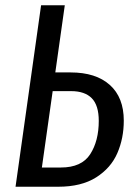

<svg xmlns="http://www.w3.org/2000/svg" viewBox="-20 -709 510 729"><path d="M450 -251Q450 -184 425.5 -127.5Q401 -71 345 -35.5Q289 0 201 0H39L136 -689H226L190 -434H248Q344 -434 397 -386.5Q450 -339 450 -251ZM355 -250Q355 -309 328.5 -336Q302 -363 250 -363H180L139 -73H211Q290 -73 322.5 -123.5Q355 -174 355 -250Z"/></svg>

Font: Fira Sans Compressed
Style: Italic
Weight: 400
Width: 1
Italic angle: -8°
Designer: bBox Type GmbH & Carrois Corporate GbR & Edenspiekermann AG
Foundry: bBox Type GmbH & Carrois Corporate GbR & Edenspiekermann AG
Version: Version 4.301